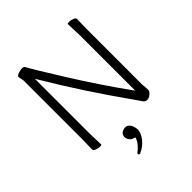

<svg xmlns="http://www.w3.org/2000/svg" viewBox="-246 -857 1230 1230"><g transform="rotate(-45 369.0 -242.0)"><path d="M111 -642 104 -678Q104 -689 124.5 -696Q145 -703 158.5 -703Q172 -703 178 -696Q203 -649 320.5 -461Q438 -273 562 -101L571 -89V-589L567 -695Q567 -700 583 -700Q599 -700 615.5 -693.5Q632 -687 632 -677L630 -588V-87L634 -32Q634 -24 626 -15Q605 8 586 8Q567 8 558 -5Q549 -18 524 -54Q332 -324 179 -582L170 -597V-105L173 1Q173 6 158 6Q143 6 126 -0.5Q109 -7 109 -17L111 -106ZM305 219Q296 219 296 210Q296 205 300 202Q319 189 336.5 168Q354 147 360 124L356 123Q354 121 345 119Q336 117 332 113Q312 94 312 73.5Q312 53 326.5 42.5Q341 32 359.5 32Q378 32 390.5 48.5Q403 65 407 96Q407 130 379 165Q351 200 311 217V218Q308 219 305 219Z"/></g></svg>

Font: ToneOZ-Pinyin-WenKai-Light
Style: Light
Weight: 300
Designer: Fontworks Inc.
Foundry: ToneOZ
Version: Version 0.240331